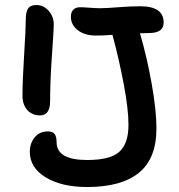

<svg xmlns="http://www.w3.org/2000/svg" viewBox="-20 -773 717 767"><path d="M140.1 -312Q108.4 -312 89.1 -333.5Q69.8 -355 69.8 -391.1Q69.8 -451.2 76.4 -554.9Q83 -658.7 83 -695.8Q83 -725.1 92.3 -739Q101.6 -752.9 125 -752.9Q153.8 -752.9 174.3 -730Q194.8 -707 194.8 -674.8Q194.8 -655.8 187.5 -551.8Q180.2 -447.8 180.2 -369.1Q180.2 -312 140.1 -312ZM328.1 -25.9Q226.1 -25.9 162.6 -64.5Q99.1 -103 99.1 -167Q99.1 -200.2 118.4 -224.1Q137.7 -248 171.9 -248Q190.9 -248 198.5 -237.3Q206.1 -226.6 206.1 -205.1Q206.1 -133.8 328.1 -133.8Q419.9 -133.8 456.5 -166.5Q493.2 -199.2 493.2 -273.9Q493.2 -336.9 474.6 -435.5Q456.1 -534.2 429.2 -633.8Q392.1 -630.9 362.8 -630.9Q339.8 -630.9 318.4 -637.7Q296.9 -644.5 280 -662.4Q263.2 -680.2 263.2 -706.1Q263.2 -724.1 272.7 -734.1Q282.2 -744.1 299.8 -744.1Q313.5 -744.1 337.2 -742.2Q360.8 -740.2 379.9 -740.2Q403.3 -740.2 452.9 -744.1Q502.4 -748 540 -748Q633.8 -748 633.8 -683.1Q633.8 -641.1 576.2 -641.1Q570.3 -641.1 557.6 -640.6Q544.9 -640.1 539.1 -640.1Q566.4 -547.9 585.7 -439.9Q605 -332 605 -259.8Q605 -140.1 535.2 -83Q465.3 -25.9 328.1 -25.9Z"/></svg>

Font: Shantell Sans Irregular Bouncy
Style: Regular
Weight: 500
Designer: Stephen Nixon, Anya Danilova, Shantell Martin
Foundry: Arrow Type
Version: Version 1.006;[9816181b4]